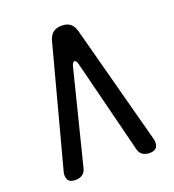

<svg xmlns="http://www.w3.org/2000/svg" viewBox="-136 -846 872 961"><g transform="rotate(-20 300.0 -365.0)"><path d="M230 -687Q238 -714 255 -727Q272 -740 300 -740Q329 -740 345.5 -727Q362 -714 370 -687L540 -48Q546 -24 536.5 -7Q527 10 497 10Q476 10 461 0Q446 -10 441 -29L316 -527Q310 -551 300 -551Q290 -551 284 -527L159 -29Q154 -10 139 0Q124 10 103 10Q73 10 63.5 -7Q54 -24 60 -48Z"/></g></svg>

Font: Maple Mono Medium
Style: Regular
Weight: 500
Monospace: yes
Designer: subframe7536
Version: Version 7.000